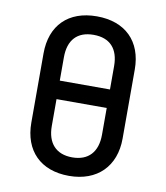

<svg xmlns="http://www.w3.org/2000/svg" viewBox="-84 -810 767 889"><g transform="rotate(10 300.0 -365.0)"><path d="M300 10C433 10 515 -73 515 -203V-528C515 -660 434 -740 300 -740C166 -740 86 -660 86 -528V-203C86 -71 166 10 300 10ZM182 -527C182 -608 223 -653 300 -653C377 -653 418 -608 418 -527V-417H182ZM300 -77C224 -77 182 -123 182 -204V-330H418V-204C418 -123 376 -77 300 -77Z"/></g></svg>

Font: Tekne LDO Medium
Style: Regular
Weight: 500
Monospace: yes
Designer: Alessio Laiso, Mario Rullo, Paolo Rosset
Foundry: Alessio Laiso
Version: Version 1.000;hotconv 1.0.109;makeotfexe 2.5.65596